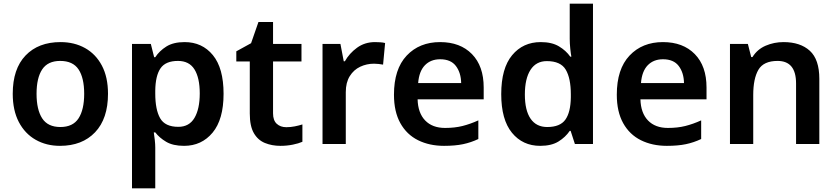

<svg xmlns="http://www.w3.org/2000/svg" viewBox="-20 -780 4535 1040"><path d="M565 -272Q565 -137 495 -63.5Q425 10 305 10Q231 10 173 -23Q115 -56 82 -119Q49 -182 49 -272Q49 -407 118.5 -479.5Q188 -552 308 -552Q383 -552 441 -519.5Q499 -487 532 -424.5Q565 -362 565 -272ZM178 -272Q178 -186 208.5 -139Q239 -92 307 -92Q375 -92 405.5 -139Q436 -186 436 -272Q436 -358 405.5 -404Q375 -450 306 -450Q239 -450 208.5 -404Q178 -358 178 -272Z M980 -552Q1075 -552 1133 -481.5Q1191 -411 1191 -272Q1191 -133 1131.5 -61.5Q1072 10 977 10Q917 10 880 -12Q843 -34 821 -63H813Q816 -44 818.5 -21.5Q821 1 821 20V240H695V-542H797L815 -470H821Q843 -504 881 -528Q919 -552 980 -552ZM944 -450Q877 -450 849.5 -410Q822 -370 821 -289V-273Q821 -186 847.5 -139.5Q874 -93 946 -93Q1005 -93 1033.5 -141.5Q1062 -190 1062 -274Q1062 -358 1033.5 -404Q1005 -450 944 -450Z M1531 -91Q1554 -91 1576.5 -95.5Q1599 -100 1618 -106V-12Q1598 -3 1566 3.5Q1534 10 1499 10Q1453 10 1415 -5.5Q1377 -21 1355 -59Q1333 -97 1333 -165V-447H1260V-502L1340 -546L1380 -661H1459V-542H1613V-447H1459V-166Q1459 -128 1479 -109.5Q1499 -91 1531 -91Z M2011 -552Q2024 -552 2039.5 -551Q2055 -550 2066 -547L2055 -430Q2045 -432 2031 -433.5Q2017 -435 2006 -435Q1966 -435 1931 -418.5Q1896 -402 1874.5 -367.5Q1853 -333 1853 -281V0H1727V-542H1824L1842 -448H1848Q1872 -491 1914 -521.5Q1956 -552 2011 -552Z M2364 -552Q2473 -552 2536.5 -487Q2600 -422 2600 -306V-242H2242Q2244 -168 2283 -127.5Q2322 -87 2391 -87Q2443 -87 2485 -97.5Q2527 -108 2571 -128V-27Q2531 -8 2488 1Q2445 10 2385 10Q2306 10 2244.5 -20.5Q2183 -51 2148.5 -113Q2114 -175 2114 -267Q2114 -406 2183 -479Q2252 -552 2364 -552ZM2364 -459Q2313 -459 2281.5 -426.5Q2250 -394 2245 -330H2478Q2477 -386 2449.5 -422.5Q2422 -459 2364 -459Z M2906 10Q2811 10 2753 -61Q2695 -132 2695 -270Q2695 -410 2754 -481Q2813 -552 2909 -552Q2969 -552 3007.5 -529Q3046 -506 3069 -473H3075Q3072 -487 3069 -516Q3066 -545 3066 -570V-760H3192V0H3094L3071 -71H3066Q3043 -37 3005 -13.5Q2967 10 2906 10ZM2944 -92Q3014 -92 3042.5 -132Q3071 -172 3072 -253V-269Q3072 -356 3044.5 -402.5Q3017 -449 2942 -449Q2884 -449 2853.5 -401.5Q2823 -354 2823 -268Q2823 -182 2854 -137Q2885 -92 2944 -92Z M3571 -552Q3680 -552 3743.5 -487Q3807 -422 3807 -306V-242H3449Q3451 -168 3490 -127.5Q3529 -87 3598 -87Q3650 -87 3692 -97.5Q3734 -108 3778 -128V-27Q3738 -8 3695 1Q3652 10 3592 10Q3513 10 3451.5 -20.5Q3390 -51 3355.5 -113Q3321 -175 3321 -267Q3321 -406 3390 -479Q3459 -552 3571 -552ZM3571 -459Q3520 -459 3488.5 -426.5Q3457 -394 3452 -330H3685Q3684 -386 3656.5 -422.5Q3629 -459 3571 -459Z M4224 -552Q4315 -552 4366.5 -505Q4418 -458 4418 -353V0H4292V-328Q4292 -450 4192 -450Q4116 -450 4088 -402Q4060 -354 4060 -265V0H3934V-542H4031L4049 -471H4056Q4082 -513 4127.5 -532.5Q4173 -552 4224 -552Z"/></svg>

Font: Noto Sans Malayalam SemiBold
Style: Regular
Weight: 600
Designer: Jelle Bosma - Monotype Design Team
Foundry: Monotype Imaging Inc.
Version: Version 2.104; ttfautohint (v1.8.4.7-5d5b)